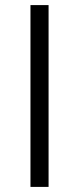

<svg xmlns="http://www.w3.org/2000/svg" viewBox="-20 -733 310 753"><path d="M99.5 0V-713H170.5V0Z"/></svg>

Font: Heraclito Light
Style: Regular
Weight: 300
Designer: Kostas Bartsokas (font) & Cristiano Sobral (main changes)
Foundry: Kostas Bartsokas (font) & Cristiano Sobral (main changes)
Version: Version 1.00;July 8, 2020;FontCreator 13.0.0.2655 64-bit